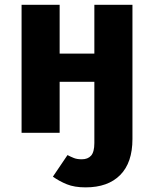

<svg xmlns="http://www.w3.org/2000/svg" viewBox="-20 -565 655 817"><path d="M344.1 232.3Q296.9 232.3 264.6 219.2Q232.3 206.2 205.1 186.7L267.2 94.9Q281 102.1 294.4 107.4Q307.7 112.8 328.2 112.8Q353.8 112.8 367.7 97.2Q381.5 81.5 381.5 43.6V-216.9H233.8V0H71.8V-544.6H233.8V-336.9H381.5V-544.6H543.6V26.7Q543.6 127.2 491.5 179.7Q439.5 232.3 344.1 232.3Z"/></svg>

Font: FiraCode Nerd Font
Style: Bold
Weight: 700
Designer: Carrois Corporate, Edenspiekermann AG, Nikita Prokopov
Foundry: Carrois Corporate, Edenspiekermann AG, Nikita Prokopov
Version: Version 6.002;Nerd Fonts 2.1.0